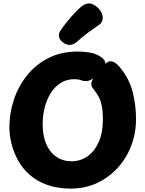

<svg xmlns="http://www.w3.org/2000/svg" viewBox="-20 -1085 852 1125"><path d="M564 -756Q579 -747 588 -736.5Q597 -726 597 -713Q597 -705 586 -688.5Q575 -672 558.5 -654Q542 -636 523 -623.5Q504 -611 488 -610Q469 -609 455 -615Q441 -621 415 -621Q371 -621 336.5 -599.5Q302 -578 278.5 -541.5Q255 -505 242.5 -457.5Q230 -410 230 -357Q230 -308 241.5 -268Q253 -228 275 -199.5Q297 -171 328.5 -155.5Q360 -140 399 -140Q451 -140 492.5 -169Q534 -198 558.5 -253Q583 -308 583 -386Q583 -432 577 -462Q571 -492 561 -512.5Q551 -533 538 -549Q532 -557 523.5 -568.5Q515 -580 515 -596Q515 -607 528 -628.5Q541 -650 560 -672.5Q579 -695 596.5 -710.5Q614 -726 623 -726Q641 -726 654.5 -717Q668 -708 679 -695Q690 -682 698 -671Q742 -611 759.5 -537.5Q777 -464 777 -387Q777 -305 749 -231.5Q721 -158 669.5 -101.5Q618 -45 548.5 -12.5Q479 20 395 20Q315 20 254.5 -2.5Q194 -25 152 -62.5Q110 -100 84.5 -147.5Q59 -195 47 -245Q35 -295 35 -341Q35 -420 60.5 -498.5Q86 -577 137 -641.5Q188 -706 263 -744.5Q338 -783 437 -783Q464 -783 500.5 -778Q537 -773 564 -756ZM387 -822Q366 -822 345.5 -839Q325 -856 325 -878Q325 -886 327.5 -892.5Q330 -899 334 -905Q349 -928 371.5 -956Q394 -984 417 -1008.5Q440 -1033 455 -1045Q466 -1054 477.5 -1059.5Q489 -1065 501 -1065Q519 -1065 538 -1052Q557 -1039 569.5 -1019.5Q582 -1000 582 -980Q582 -957 564 -942Q551 -932 511 -904.5Q471 -877 429 -839Q410 -822 387 -822Z"/></svg>

Font: Playpen Sans ExtraBold
Style: Regular
Weight: 800
Designer: Laura Meseguer, Veronika Burian, José Scaglione
Foundry: TypeTogether
Version: Version 1.001